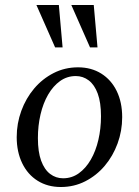

<svg xmlns="http://www.w3.org/2000/svg" viewBox="-20 -740 557 770"><path d="M293 -470Q346 -470 386 -445Q426 -420 448 -375Q470 -330 470 -270Q470 -215 451.5 -164.5Q433 -114 400 -75Q367 -36 322 -13Q277 10 224 10Q171 10 131 -15Q91 -40 69 -85.5Q47 -131 47 -190Q47 -245 65.5 -295.5Q84 -346 117 -385Q150 -424 195 -447Q240 -470 293 -470ZM233 -25Q268 -25 296 -45Q324 -65 344 -99.5Q364 -134 374.5 -179Q385 -224 385 -274Q385 -329 372 -364.5Q359 -400 336 -417.5Q313 -435 284 -435Q249 -435 221 -415Q193 -395 173 -360.5Q153 -326 142.5 -281Q132 -236 132 -186Q132 -131 145 -95.5Q158 -60 181 -42.5Q204 -25 233 -25ZM126 -720H216L231 -550H201ZM266 -720H356L371 -550H341Z"/></svg>

Font: Brygada 1918
Style: Italic
Weight: 400
Italic angle: -8°
Designer: Mateusz Machalski | Borys Kosmynka | Przemek Hoffer
Foundry: NIEPODLEGLA 2018
Version: Version 3.006